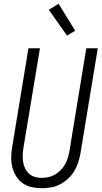

<svg xmlns="http://www.w3.org/2000/svg" viewBox="-20 -991 540 1019"><path d="M202 8Q174 8 147.5 2Q121 -4 100 -19Q79 -34 65.5 -56Q52 -78 45.5 -103.5Q39 -129 39.5 -157Q40 -185 45 -213L131 -735H192L104 -204Q101 -185 100.5 -166Q100 -147 103 -129.5Q106 -112 114 -96Q122 -80 135 -68.5Q148 -57 165.5 -52Q183 -47 202 -47Q219 -47 237.5 -51Q256 -55 272 -64.5Q288 -74 301.5 -87.5Q315 -101 324.5 -117.5Q334 -134 339.5 -151.5Q345 -169 348 -186L438 -735H499L407 -177Q403 -153 395 -129Q387 -105 374 -83Q361 -61 341.5 -43Q322 -25 299 -13Q276 -1 251 3.5Q226 8 202 8ZM336 -802 239 -939 291 -971 379 -828Z"/></svg>

Font: Iosevka Light
Style: Italic
Weight: 300
Italic angle: -9°
Monospace: yes
Designer: Belleve Invis
Foundry: Belleve Invis
Version: Version 32.5.0; ttfautohint (v1.8.4)